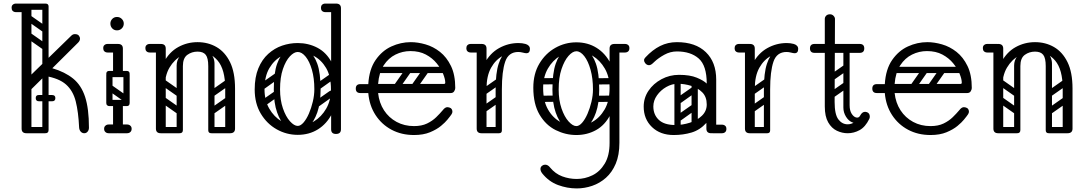

<svg xmlns="http://www.w3.org/2000/svg" viewBox="-20 -746 6085 1075"><path d="M452 0Q440 0 432 -9Q424 -18 423 -32Q419 -119 404 -178.5Q389 -238 349.5 -273Q310 -308 231 -321L151 -242L106 -280L379 -546Q388 -555 399 -555Q415 -555 421.5 -546.5Q428 -538 428 -531Q428 -523 425 -517.5Q422 -512 417 -507L273 -364Q344 -343 389.5 -306Q435 -269 456.5 -203.5Q478 -138 478 -31Q478 -18 470.5 -9Q463 0 452 0ZM128 0Q101 0 101 -26V-700Q101 -726 128 -726Q156 -726 156 -700V-26Q156 0 128 0ZM155 -702Q153 -689 146 -685Q142 -678 121 -678H70Q58 -678 51 -685Q45 -691 45 -702Q45 -714 51 -719Q58 -726 70 -726H121Q132 -726 138 -724.5Q144 -723 145 -721Q149 -717 152 -712Q155 -707 155 -702ZM112 -708Q112 -726 130 -726H233Q251 -726 251 -708Q251 -691 232 -691H129Q112 -691 112 -708ZM112 -17Q112 -35 130 -35H233Q251 -35 251 -17Q251 0 232 0H129Q112 0 112 -17ZM127 -558Q137 -571 150 -562L244 -496Q258 -487 247 -471Q237 -458 224 -467L130 -533Q125 -537 123.5 -544Q122 -551 127 -558ZM127 -656Q137 -669 150 -660L244 -594Q258 -585 247 -569Q237 -556 224 -565L130 -631Q125 -635 123.5 -642Q122 -649 127 -656ZM234 -360Q217 -360 217 -377V-709Q217 -726 234 -726Q252 -726 252 -710V-378Q252 -360 234 -360ZM138 -360Q121 -360 121 -377V-709Q121 -726 138 -726Q156 -726 156 -710V-378Q156 -360 138 -360ZM234 0Q217 0 217 -17V-381Q217 -399 234 -399Q252 -399 252 -382V-18Q252 0 234 0ZM180 -197Q180 -214 197 -214H271Q290 -214 290 -197Q290 -179 272 -179H198Q180 -179 180 -197ZM180 -197Q180 -214 197 -214H271Q290 -214 290 -197Q290 -179 272 -179H198Q180 -179 180 -197Z M583 -452Q571 -452 564 -459Q558 -465 558 -476Q558 -488 564 -493Q571 -500 583 -500H634Q645 -500 651 -498.5Q657 -497 658 -495Q666 -487 666 -476Q665 -465 659 -459Q656 -456 650.5 -454Q645 -452 634 -452ZM575 -170Q575 -187 592 -187H689Q706 -187 706 -170Q706 -152 690 -152H592Q585 -152 580 -156.5Q575 -161 575 -170ZM640 -3Q613 -3 613 -29V-158Q613 -184 640 -184Q668 -184 668 -158V-29Q668 -3 640 -3ZM640 -314Q613 -314 613 -340V-474Q613 -500 640 -500Q668 -500 668 -474V-340Q668 -314 640 -314ZM575 -332Q575 -349 592 -349H689Q706 -349 706 -332Q706 -314 690 -314H592Q585 -314 580 -318.5Q575 -323 575 -332ZM580 -267Q590 -280 603 -271L697 -205Q711 -196 700 -180Q690 -167 677 -176L583 -242Q578 -246 576.5 -253Q575 -260 580 -267ZM688 -153Q671 -153 671 -170V-326Q671 -343 688 -343Q706 -343 706 -327V-171Q706 -153 688 -153ZM592 -153Q575 -153 575 -170V-326Q575 -343 592 -343Q610 -343 610 -327V-171Q610 -153 592 -153ZM563 -25Q563 -36 570 -42Q577 -49 589 -49H638Q650 -49 657 -43Q664 -36 664 -25Q664 -13 657 -6Q650 0 638 0H589Q577 0 570 -7Q563 -13 563 -25ZM717 -25Q717 -13 710 -7Q703 0 691 0H642Q631 0 623 -6Q616 -13 616 -25Q616 -36 623 -43Q631 -49 642 -49H691Q703 -49 710 -42Q717 -36 717 -25ZM635 -576Q619 -576 608.5 -587Q598 -598 598 -614Q598 -629 608.5 -640Q619 -651 635 -651Q651 -651 662 -640Q673 -629 673 -614Q673 -598 662 -587Q651 -576 635 -576Z M867 -250Q867 -341 897.5 -398Q928 -455 978 -482.5Q1028 -510 1086 -510Q1145 -510 1192.5 -482.5Q1240 -455 1268 -398Q1296 -341 1296 -250H1241Q1241 -357 1198.5 -407Q1156 -457 1086 -457Q1040 -457 998 -435Q956 -413 929 -367.5Q902 -322 902 -250ZM880 0Q853 0 853 -26V-474Q853 -500 880 -500Q908 -500 908 -474V-26Q908 0 880 0ZM819 -452Q807 -452 800 -459Q794 -465 794 -476Q794 -488 800 -493Q807 -500 819 -500H870Q881 -500 887 -498.5Q893 -497 894 -495Q898 -491 901 -486Q904 -481 904 -476Q902 -463 895 -459Q891 -452 870 -452ZM1268 0Q1241 0 1241 -26V-250Q1241 -276 1268 -276Q1296 -276 1296 -250V-26Q1296 0 1268 0ZM1163 0Q1146 0 1146 -17V-379Q1146 -396 1163 -396Q1181 -396 1181 -380V-18Q1181 0 1163 0ZM1086 -457Q1054 -457 1029 -439Q1004 -421 1004 -376V-281H969V-379Q969 -409 987 -431Q1005 -453 1034.5 -464.5Q1064 -476 1097 -476ZM1086 -457 1076 -476Q1126 -476 1153.5 -451.5Q1181 -427 1181 -389V-281H1146V-376Q1146 -421 1132 -439Q1118 -457 1086 -457ZM864 -17Q864 -35 882 -35H985Q1003 -35 1003 -17Q1003 0 984 0H881Q864 0 864 -17ZM1148 -17Q1148 -35 1166 -35H1269Q1287 -35 1287 -17Q1287 0 1268 0H1165Q1148 0 1148 -17ZM879 -198Q889 -211 902 -202L996 -136Q1010 -127 999 -111Q989 -98 976 -107L882 -173Q877 -177 875.5 -184Q874 -191 879 -198ZM879 -296Q889 -309 902 -300L996 -234Q1010 -225 999 -209Q989 -196 976 -205L882 -271Q877 -275 875.5 -282Q874 -289 879 -296ZM986 0Q969 0 969 -17V-349Q969 -366 986 -366Q1004 -366 1004 -350V-18Q1004 0 986 0ZM890 0Q873 0 873 -17V-349Q873 -366 890 -366Q908 -366 908 -350V-18Q908 0 890 0ZM1182 -211Q1167 -200 1158 -214Q1154 -219 1153.5 -226Q1153 -233 1161 -239L1238 -293Q1253 -303 1263 -289Q1267 -283 1266.5 -276.5Q1266 -270 1259 -265ZM1184 -114Q1169 -103 1160 -117Q1156 -122 1155.5 -129Q1155 -136 1163 -142L1240 -196Q1255 -206 1265 -192Q1269 -186 1268.5 -179.5Q1268 -173 1261 -168Z M1647 9Q1584 9 1529 -22Q1474 -53 1440 -110Q1406 -167 1406 -245Q1406 -314 1426.5 -363.5Q1447 -413 1482 -444.5Q1517 -476 1559.5 -490.5Q1602 -505 1647 -505Q1707 -505 1757.5 -478.5Q1808 -452 1838 -395Q1868 -338 1868 -245Q1868 -167 1839 -110Q1810 -53 1760.5 -22Q1711 9 1647 9ZM1647 -41Q1696 -41 1738 -66.5Q1780 -92 1806.5 -138Q1833 -184 1833 -246Q1833 -319 1806 -365Q1779 -411 1736.5 -433Q1694 -455 1647 -455Q1601 -455 1558.5 -433Q1516 -411 1488.5 -365Q1461 -319 1461 -246Q1461 -184 1487.5 -138Q1514 -92 1556.5 -66.5Q1599 -41 1647 -41ZM1861 4Q1834 4 1834 -22V-700Q1834 -726 1861 -726Q1889 -726 1889 -700V-22Q1889 4 1861 4ZM1743 -157Q1734 -171 1747 -181L1824 -235Q1839 -245 1848 -231Q1859 -216 1845 -207L1768 -152Q1763 -148 1755.5 -149Q1748 -150 1743 -157ZM1750 -255Q1741 -269 1754 -279L1831 -333Q1846 -343 1855 -329Q1866 -314 1852 -305L1775 -250Q1770 -246 1762.5 -247Q1755 -248 1750 -255ZM1437 -157Q1427 -172 1441 -181L1518 -235Q1533 -245 1542 -231Q1553 -216 1539 -207L1462 -152Q1456 -148 1449 -149Q1442 -150 1437 -157ZM1437 -255Q1427 -270 1441 -279L1518 -333Q1533 -343 1542 -329Q1553 -314 1539 -305L1462 -250Q1456 -246 1449 -247Q1442 -248 1437 -255ZM1644 -7Q1610 -9 1580 -36.5Q1550 -64 1531.5 -116.5Q1513 -169 1513 -245Q1513 -338 1531.5 -389Q1550 -440 1580 -460.5Q1610 -481 1644 -481L1647 -455Q1626 -455 1603 -430.5Q1580 -406 1564 -359.5Q1548 -313 1548 -246Q1548 -186 1564 -139.5Q1580 -93 1603.5 -67Q1627 -41 1647 -41ZM1644 -7 1647 -41Q1663 -41 1679.5 -60Q1696 -79 1709.5 -110Q1723 -141 1731.5 -177Q1740 -213 1740 -246Q1740 -308 1726.5 -355Q1713 -402 1691.5 -428.5Q1670 -455 1647 -455L1644 -481Q1678 -481 1708 -460.5Q1738 -440 1756.5 -389Q1775 -338 1775 -245Q1775 -169 1756.5 -116.5Q1738 -64 1708 -36.5Q1678 -9 1644 -7ZM1887 -702Q1885 -689 1878 -685Q1874 -678 1853 -678H1802Q1790 -678 1783 -685Q1777 -691 1777 -702Q1777 -713 1783 -719Q1790 -726 1802 -726H1853Q1864 -726 1870 -724.5Q1876 -723 1877 -721Q1881 -717 1884 -712Q1887 -707 1887 -702Z M2298 10Q2228 10 2172.5 -19.5Q2117 -49 2082.5 -102Q2048 -155 2042 -225H1998Q1972 -225 1972 -250Q1972 -275 1998 -275H2042Q2047 -358 2083 -410Q2119 -462 2171.5 -486Q2224 -510 2280 -510Q2319 -510 2362.5 -497.5Q2406 -485 2443.5 -455.5Q2481 -426 2505 -376.5Q2529 -327 2529 -253Q2529 -245 2523 -235Q2517 -225 2503 -225H2097Q2103 -170 2130 -128.5Q2157 -87 2200.5 -63.5Q2244 -40 2298 -40Q2341 -40 2371 -54.5Q2401 -69 2422 -89.5Q2443 -110 2459 -129Q2465 -137 2471.5 -141.5Q2478 -146 2485 -146Q2489 -146 2494.5 -144.5Q2500 -143 2503 -141Q2513 -134 2513 -120Q2513 -114 2508 -106Q2503 -98 2485 -76Q2473 -61 2449 -41Q2425 -21 2387.5 -5.5Q2350 10 2298 10ZM2097 -276H2465Q2473 -276 2473 -283Q2473 -303 2461 -332.5Q2449 -362 2425 -391.5Q2401 -421 2364.5 -440.5Q2328 -460 2278 -460Q2234 -460 2194.5 -440.5Q2155 -421 2128.5 -380.5Q2102 -340 2097 -276ZM2383 -372H2486V-337H2383ZM2277 -366Q2290 -356 2281 -343L2215 -249Q2206 -235 2190 -246Q2177 -256 2186 -269L2252 -363Q2256 -368 2263 -369.5Q2270 -371 2277 -366ZM2375 -366Q2388 -356 2379 -343L2313 -249Q2304 -235 2288 -246Q2275 -256 2284 -269L2350 -363Q2354 -368 2361 -369.5Q2368 -371 2375 -366ZM2079 -259Q2079 -276 2096 -276H2428Q2445 -276 2445 -259Q2445 -241 2429 -241H2097Q2079 -241 2079 -259ZM2079 -355Q2079 -372 2096 -372H2428Q2445 -372 2445 -355Q2445 -337 2429 -337H2097Q2079 -337 2079 -355Z M2661 -240Q2661 -331 2692 -389.5Q2723 -448 2774 -476.5Q2825 -505 2883 -505Q2904 -505 2922 -500Q2933 -497 2940 -490Q2947 -483 2947 -472Q2947 -448 2927 -448Q2920 -448 2907 -451.5Q2894 -455 2882 -455Q2836 -455 2795.5 -433.5Q2755 -412 2729.5 -366.5Q2704 -321 2704 -249ZM2676 0Q2649 0 2649 -26V-474Q2649 -500 2676 -500Q2704 -500 2704 -474V-26Q2704 0 2676 0ZM2701 -476Q2701 -470 2697.5 -465.5Q2694 -461 2692 -459Q2689 -456 2683.5 -454Q2678 -452 2667 -452H2616Q2604 -452 2597 -459Q2591 -465 2591 -476Q2591 -487 2597 -493Q2604 -500 2616 -500H2667Q2678 -500 2684 -498.5Q2690 -497 2691 -495Q2695 -491 2698 -486Q2701 -481 2701 -476ZM2771 0Q2755 0 2755 -16V-245Q2755 -338 2772 -389Q2789 -440 2817 -460.5Q2845 -481 2879 -481L2882 -455Q2827 -455 2808.5 -400.5Q2790 -346 2790 -246V-16Q2790 0 2774 0ZM2658 -17Q2658 -35 2676 -35H2772Q2790 -35 2790 -17Q2790 0 2771 0H2675Q2658 0 2658 -17ZM2704 -221Q2689 -210 2680 -224Q2676 -229 2675.5 -236Q2675 -243 2683 -249L2760 -303Q2775 -313 2785 -299Q2789 -293 2788.5 -286.5Q2788 -280 2781 -275ZM2702 -122Q2687 -111 2678 -125Q2674 -130 2673.5 -137Q2673 -144 2681 -150L2758 -204Q2773 -214 2783 -200Q2787 -194 2786.5 -187.5Q2786 -181 2779 -176Z M3209 309Q3156 309 3104.5 290Q3053 271 3016 225Q3006 212 3006 200Q3006 189 3015 182Q3023 176 3032 176Q3048 176 3060 192Q3089 227 3128 241.5Q3167 256 3209 256Q3255 256 3297 235.5Q3339 215 3366 170Q3393 125 3393 54V-474Q3393 -500 3421 -500Q3448 -500 3448 -474V54Q3448 122 3427.5 170.5Q3407 219 3372.5 249.5Q3338 280 3295.5 294.5Q3253 309 3209 309ZM3207 10Q3147 10 3091.5 -17.5Q3036 -45 3001 -104Q2966 -163 2966 -255Q2966 -333 3000 -390Q3034 -447 3089 -478Q3144 -509 3207 -509Q3271 -509 3320.5 -478Q3370 -447 3399 -390Q3428 -333 3428 -255Q3428 -163 3397.5 -104Q3367 -45 3317 -17.5Q3267 10 3207 10ZM3207 -40Q3253 -40 3295.5 -63Q3338 -86 3365.5 -133.5Q3393 -181 3393 -254Q3393 -316 3366.5 -362Q3340 -408 3298 -433.5Q3256 -459 3207 -459Q3159 -459 3116.5 -433.5Q3074 -408 3047.5 -362Q3021 -316 3021 -254Q3021 -181 3048 -133.5Q3075 -86 3118 -63Q3161 -40 3207 -40ZM3394 -476Q3394 -481 3397 -486Q3400 -491 3404 -495Q3406 -497 3411.5 -498.5Q3417 -500 3428 -500H3479Q3491 -500 3498 -493Q3504 -488 3504 -476Q3504 -465 3498 -459Q3491 -452 3479 -452H3428Q3407 -452 3403 -459Q3396 -463 3394 -476ZM3301 -193Q3303 -210 3318 -210L3412 -211Q3430 -209 3430 -193Q3430 -174 3414 -176L3319 -175Q3312 -175 3306.5 -179.5Q3301 -184 3301 -193ZM3308 -291Q3310 -308 3325 -308L3419 -309Q3437 -307 3437 -291Q3437 -272 3421 -274L3326 -273Q3319 -273 3313.5 -277.5Q3308 -282 3308 -291ZM2975 -193Q2977 -212 2992 -210L3086 -211Q3104 -209 3104 -193Q3104 -174 3088 -176L2993 -175Q2986 -175 2980.5 -179.5Q2975 -184 2975 -193ZM2975 -291Q2977 -310 2992 -308L3086 -309Q3104 -307 3104 -291Q3104 -272 3088 -274L2993 -273Q2986 -273 2980.5 -277.5Q2975 -282 2975 -291ZM3204 -6Q3170 -8 3140 -35.5Q3110 -63 3091.5 -115.5Q3073 -168 3073 -244Q3073 -337 3091.5 -389.5Q3110 -442 3140 -463.5Q3170 -485 3204 -485L3207 -459Q3186 -459 3163 -433Q3140 -407 3124 -359.5Q3108 -312 3108 -245Q3108 -185 3124 -138.5Q3140 -92 3163.5 -66Q3187 -40 3207 -40ZM3204 -6 3207 -40Q3223 -40 3239.5 -59Q3256 -78 3269.5 -109Q3283 -140 3291.5 -176Q3300 -212 3300 -245Q3300 -307 3286.5 -355.5Q3273 -404 3251.5 -431.5Q3230 -459 3207 -459L3204 -485Q3238 -485 3268 -463.5Q3298 -442 3316.5 -389.5Q3335 -337 3335 -244Q3335 -168 3316.5 -115.5Q3298 -63 3268 -35.5Q3238 -8 3204 -6Z M3937 -24Q3937 -29 3940 -34Q3943 -39 3947 -43Q3949 -45 3954.5 -46.5Q3960 -48 3971 -48H4022Q4034 -48 4041 -41Q4047 -36 4047 -24Q4047 -13 4041 -7Q4034 0 4022 0H3971Q3950 0 3946 -7Q3939 -11 3937 -24ZM3752 10Q3677 10 3630.5 -34.5Q3584 -79 3584 -149Q3584 -198 3611 -238Q3638 -278 3683.5 -302.5Q3729 -327 3782 -327Q3843 -327 3881.5 -311Q3920 -295 3937 -278Q3937 -379 3892 -418.5Q3847 -458 3770 -458Q3733 -458 3699.5 -439.5Q3666 -421 3644 -400Q3633 -389 3626.5 -385Q3620 -381 3614 -381Q3601 -381 3592 -393Q3586 -401 3586 -409Q3586 -417 3594 -425Q3633 -467 3676 -488.5Q3719 -510 3770 -510Q3874 -510 3932 -454Q3990 -398 3990 -300V-26Q3990 0 3962 0Q3935 0 3935 -26V-58Q3899 -18 3852 -4Q3805 10 3752 10ZM3762 -46Q3802 -46 3842.5 -59Q3883 -72 3910 -98Q3937 -124 3937 -161Q3937 -204 3912 -229Q3887 -254 3849.5 -265.5Q3812 -277 3775 -277Q3742 -277 3710.5 -259Q3679 -241 3658.5 -212Q3638 -183 3638 -150Q3638 -104 3668.5 -75Q3699 -46 3762 -46ZM3769 -78Q3759 -93 3773 -102L3850 -156Q3865 -166 3874 -152Q3885 -137 3871 -128L3794 -73Q3788 -69 3781 -70Q3774 -71 3769 -78ZM3769 -176Q3759 -191 3773 -200L3850 -254Q3865 -264 3874 -250Q3885 -235 3871 -226L3794 -171Q3788 -167 3781 -168Q3774 -169 3769 -176ZM3869 -17Q3852 -17 3852 -34V-287Q3852 -304 3869 -304Q3887 -304 3887 -288V-35Q3887 -17 3869 -17ZM3773 -17Q3756 -17 3756 -34V-287Q3756 -304 3773 -304Q3791 -304 3791 -288V-35Q3791 -17 3773 -17Z M4163 -240Q4163 -331 4194 -389.5Q4225 -448 4276 -476.5Q4327 -505 4385 -505Q4406 -505 4424 -500Q4435 -497 4442 -490Q4449 -483 4449 -472Q4449 -448 4429 -448Q4422 -448 4409 -451.5Q4396 -455 4384 -455Q4338 -455 4297.5 -433.5Q4257 -412 4231.5 -366.5Q4206 -321 4206 -249ZM4178 0Q4151 0 4151 -26V-474Q4151 -500 4178 -500Q4206 -500 4206 -474V-26Q4206 0 4178 0ZM4203 -476Q4203 -470 4199.5 -465.5Q4196 -461 4194 -459Q4191 -456 4185.5 -454Q4180 -452 4169 -452H4118Q4106 -452 4099 -459Q4093 -465 4093 -476Q4093 -487 4099 -493Q4106 -500 4118 -500H4169Q4180 -500 4186 -498.5Q4192 -497 4193 -495Q4197 -491 4200 -486Q4203 -481 4203 -476ZM4273 0Q4257 0 4257 -16V-245Q4257 -338 4274 -389Q4291 -440 4319 -460.5Q4347 -481 4381 -481L4384 -455Q4329 -455 4310.5 -400.5Q4292 -346 4292 -246V-16Q4292 0 4276 0ZM4160 -17Q4160 -35 4178 -35H4274Q4292 -35 4292 -17Q4292 0 4273 0H4177Q4160 0 4160 -17ZM4206 -221Q4191 -210 4182 -224Q4178 -229 4177.5 -236Q4177 -243 4185 -249L4262 -303Q4277 -313 4287 -299Q4291 -293 4290.5 -286.5Q4290 -280 4283 -275ZM4204 -122Q4189 -111 4180 -125Q4176 -130 4175.5 -137Q4175 -144 4183 -150L4260 -204Q4275 -214 4285 -200Q4289 -194 4288.5 -187.5Q4288 -181 4281 -176Z M4726 0Q4695 0 4665.5 -14Q4636 -28 4617 -61Q4598 -94 4598 -150V-640Q4598 -650 4605.5 -658Q4613 -666 4627 -666Q4639 -666 4647 -657.5Q4655 -649 4655 -640Q4655 -572 4654.5 -516Q4654 -460 4654 -407.5Q4654 -355 4653.5 -299Q4653 -243 4653 -175Q4653 -105 4674 -77.5Q4695 -50 4726 -50Q4746 -50 4764.5 -62Q4783 -74 4796 -99Q4807 -120 4824 -120Q4828 -120 4834 -118Q4850 -112 4850 -93Q4850 -86 4847 -80Q4825 -35 4793 -17.5Q4761 0 4726 0ZM4541 -450Q4515 -450 4515 -475Q4515 -500 4541 -500H4793Q4819 -500 4819 -475Q4819 -450 4793 -450ZM4720 -485Q4737 -485 4737 -468V-154Q4737 -137 4720 -137Q4702 -137 4702 -153V-467Q4702 -485 4720 -485ZM4796 -99V-73Q4776 -52 4754 -60Q4732 -68 4717 -92Q4702 -116 4702 -144V-252H4737V-157Q4737 -127 4748.5 -109Q4760 -91 4774.5 -88Q4789 -85 4796 -99ZM4649 -299Q4634 -288 4625 -302Q4621 -307 4620.5 -314Q4620 -321 4628 -327L4705 -381Q4720 -391 4730 -377Q4734 -371 4733.5 -364.5Q4733 -358 4726 -353ZM4647 -200Q4632 -189 4623 -203Q4619 -208 4618.5 -215Q4618 -222 4626 -228L4703 -282Q4718 -292 4728 -278Q4732 -272 4731.5 -265.5Q4731 -259 4724 -254Z M5190 10Q5120 10 5064.5 -19.5Q5009 -49 4974.5 -102Q4940 -155 4934 -225H4890Q4864 -225 4864 -250Q4864 -275 4890 -275H4934Q4939 -358 4975 -410Q5011 -462 5063.5 -486Q5116 -510 5172 -510Q5211 -510 5254.5 -497.5Q5298 -485 5335.5 -455.5Q5373 -426 5397 -376.5Q5421 -327 5421 -253Q5421 -245 5415 -235Q5409 -225 5395 -225H4989Q4995 -170 5022 -128.5Q5049 -87 5092.5 -63.5Q5136 -40 5190 -40Q5233 -40 5263 -54.5Q5293 -69 5314 -89.5Q5335 -110 5351 -129Q5357 -137 5363.5 -141.5Q5370 -146 5377 -146Q5381 -146 5386.5 -144.5Q5392 -143 5395 -141Q5405 -134 5405 -120Q5405 -114 5400 -106Q5395 -98 5377 -76Q5365 -61 5341 -41Q5317 -21 5279.5 -5.5Q5242 10 5190 10ZM4989 -276H5357Q5365 -276 5365 -283Q5365 -303 5353 -332.5Q5341 -362 5317 -391.5Q5293 -421 5256.5 -440.5Q5220 -460 5170 -460Q5126 -460 5086.5 -440.5Q5047 -421 5020.5 -380.5Q4994 -340 4989 -276ZM5275 -372H5378V-337H5275ZM5169 -366Q5182 -356 5173 -343L5107 -249Q5098 -235 5082 -246Q5069 -256 5078 -269L5144 -363Q5148 -368 5155 -369.5Q5162 -371 5169 -366ZM5267 -366Q5280 -356 5271 -343L5205 -249Q5196 -235 5180 -246Q5167 -256 5176 -269L5242 -363Q5246 -368 5253 -369.5Q5260 -371 5267 -366ZM4971 -259Q4971 -276 4988 -276H5320Q5337 -276 5337 -259Q5337 -241 5321 -241H4989Q4971 -241 4971 -259ZM4971 -355Q4971 -372 4988 -372H5320Q5337 -372 5337 -355Q5337 -337 5321 -337H4989Q4971 -337 4971 -355Z M5556 -250Q5556 -341 5586.5 -398Q5617 -455 5667 -482.5Q5717 -510 5775 -510Q5834 -510 5881.5 -482.5Q5929 -455 5957 -398Q5985 -341 5985 -250H5930Q5930 -357 5887.5 -407Q5845 -457 5775 -457Q5729 -457 5687 -435Q5645 -413 5618 -367.5Q5591 -322 5591 -250ZM5569 0Q5542 0 5542 -26V-474Q5542 -500 5569 -500Q5597 -500 5597 -474V-26Q5597 0 5569 0ZM5508 -452Q5496 -452 5489 -459Q5483 -465 5483 -476Q5483 -488 5489 -493Q5496 -500 5508 -500H5559Q5570 -500 5576 -498.5Q5582 -497 5583 -495Q5587 -491 5590 -486Q5593 -481 5593 -476Q5591 -463 5584 -459Q5580 -452 5559 -452ZM5957 0Q5930 0 5930 -26V-250Q5930 -276 5957 -276Q5985 -276 5985 -250V-26Q5985 0 5957 0ZM5852 0Q5835 0 5835 -17V-379Q5835 -396 5852 -396Q5870 -396 5870 -380V-18Q5870 0 5852 0ZM5775 -457Q5743 -457 5718 -439Q5693 -421 5693 -376V-281H5658V-379Q5658 -409 5676 -431Q5694 -453 5723.5 -464.5Q5753 -476 5786 -476ZM5775 -457 5765 -476Q5815 -476 5842.5 -451.5Q5870 -427 5870 -389V-281H5835V-376Q5835 -421 5821 -439Q5807 -457 5775 -457ZM5553 -17Q5553 -35 5571 -35H5674Q5692 -35 5692 -17Q5692 0 5673 0H5570Q5553 0 5553 -17ZM5837 -17Q5837 -35 5855 -35H5958Q5976 -35 5976 -17Q5976 0 5957 0H5854Q5837 0 5837 -17ZM5568 -198Q5578 -211 5591 -202L5685 -136Q5699 -127 5688 -111Q5678 -98 5665 -107L5571 -173Q5566 -177 5564.5 -184Q5563 -191 5568 -198ZM5568 -296Q5578 -309 5591 -300L5685 -234Q5699 -225 5688 -209Q5678 -196 5665 -205L5571 -271Q5566 -275 5564.5 -282Q5563 -289 5568 -296ZM5675 0Q5658 0 5658 -17V-349Q5658 -366 5675 -366Q5693 -366 5693 -350V-18Q5693 0 5675 0ZM5579 0Q5562 0 5562 -17V-349Q5562 -366 5579 -366Q5597 -366 5597 -350V-18Q5597 0 5579 0ZM5871 -211Q5856 -200 5847 -214Q5843 -219 5842.5 -226Q5842 -233 5850 -239L5927 -293Q5942 -303 5952 -289Q5956 -283 5955.5 -276.5Q5955 -270 5948 -265ZM5873 -114Q5858 -103 5849 -117Q5845 -122 5844.5 -129Q5844 -136 5852 -142L5929 -196Q5944 -206 5954 -192Q5958 -186 5957.5 -179.5Q5957 -173 5950 -168Z"/></svg>

Font: Agu Display
Style: Regular
Weight: 400
Designer: Oluwaseun Badejo
Version: Version 1.103